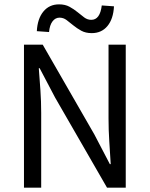

<svg xmlns="http://www.w3.org/2000/svg" viewBox="-20 -861 687 881"><path d="M90 0V-656H176L413 -244L484 -108H488Q485 -158 481.5 -211.5Q478 -265 478 -317V-656H557V0H471L233 -413L162 -548H158Q162 -498 165.5 -446.5Q169 -395 169 -343V0ZM401 -709Q373 -709 353 -720Q333 -731 316.5 -744.5Q300 -758 285.5 -769Q271 -780 253 -780Q234 -780 221 -763Q208 -746 205 -714L149 -718Q152 -775 179 -808Q206 -841 251 -841Q279 -841 299 -830Q319 -819 335.5 -805.5Q352 -792 366.5 -781Q381 -770 399 -770Q439 -770 447 -836L503 -832Q500 -774 473 -741.5Q446 -709 401 -709Z"/></svg>

Font: CV Source Sans
Style: Regular
Weight: 400
Designer: Paul D. Hunt
Foundry: Adobe Systems Incorporated
Version: Version 3.001